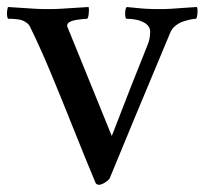

<svg xmlns="http://www.w3.org/2000/svg" viewBox="-20 -507 576 540"><path d="M-0.5 -469.7Q-0.5 -478 2.4 -487.3Q19 -486.3 40 -484.9Q61 -483.4 77.9 -482.4Q94.7 -481.4 115.7 -481.4Q134.8 -481.4 151.9 -482.4Q168.9 -483.4 190.9 -484.9Q212.9 -486.3 229 -487.3Q231 -481.9 229.5 -468Q228 -454.1 224.1 -454.1Q219.7 -454.1 212.2 -453.4Q204.6 -452.6 193.8 -450.9Q183.1 -449.2 176 -445.1Q168.9 -440.9 168.9 -435.1Q168.9 -432.6 169.9 -430.7L294.4 -124.5Q352.5 -275.4 395.5 -381.8Q402.3 -397.9 402.3 -418Q402.3 -434.6 384 -444.3Q365.7 -454.1 336.4 -454.1Q332 -454.1 332 -468.5Q332 -482.9 336.4 -487.3Q348.1 -486.3 363.8 -484.6Q379.4 -482.9 393.6 -482.2Q407.7 -481.4 428.2 -481.4Q447.3 -481.4 462.6 -482.4Q478 -483.4 497.3 -484.9Q516.6 -486.3 533.7 -487.3Q535.6 -483.9 535.6 -476.6Q535.6 -472.7 535.2 -467.8Q533.7 -454.1 530.3 -454.1Q525.4 -454.1 516.8 -452.4Q508.3 -450.7 496.6 -447Q484.9 -443.4 474.1 -435.1Q463.4 -426.8 459 -415.5Q337.9 -126.5 289.1 -6.8Q287.1 -2.4 281.2 2.2Q275.4 6.8 269 9.8Q262.7 12.7 259.3 12.7Q251.5 12.7 249 7.8Q222.7 -54.7 185.8 -147.2Q148.9 -239.7 120.6 -307.4Q92.3 -375 64.5 -431.6Q61.5 -438.5 54.7 -443.1Q47.9 -447.8 42 -450Q36.1 -452.1 26.4 -453.1Q16.6 -454.1 13.4 -454.1Q10.3 -454.1 2.4 -454.1Q-0.5 -460 -0.5 -469.7Z"/></svg>

Font: Crimson
Style: Regular
Weight: 400
Version: Version 0.8